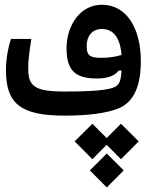

<svg xmlns="http://www.w3.org/2000/svg" viewBox="-20 -491 626 820"><path d="M258.3 2.9C345.7 2.9 431.6 -5.9 485.8 -27.8C554.7 -55.7 581.5 -129.4 581.5 -230C581.5 -367.7 522.5 -470.7 414.6 -470.7C324.2 -470.7 264.2 -384.8 264.2 -284.2C264.2 -189.9 301.8 -155.8 393.1 -155.8C442.9 -155.8 471.7 -168.9 486.3 -189.5L499 -189.9C496.1 -133.3 484.4 -122.6 456.1 -114.3C414.6 -102.1 333 -100.1 258.3 -100.1C126.5 -100.1 100.6 -122.6 100.6 -198.7C100.6 -233.9 104.5 -263.7 113.8 -324.7H26.9C16.6 -295.4 5.4 -242.7 5.4 -192.4C5.4 -46.4 68.8 2.9 258.3 2.9ZM496.6 37.6 435.5 98.6 374.5 37.6 298.8 112.8 374.5 189 435.5 127.4 496.6 189 572.3 112.8ZM499 -256.3C471.7 -248 446.8 -244.1 409.2 -244.1C359.9 -244.1 350.1 -257.8 350.1 -294.9C350.1 -333.5 371.1 -367.2 415 -367.2C458.5 -367.2 492.7 -337.9 499 -256.3ZM436 164.6 363.8 236.8 436 309.6 508.3 236.8Z"/></svg>

Font: CaskaydiaCove Nerd Font
Style: Regular
Weight: 400
Designer: Aaron Bell
Foundry: Saja Typeworks
Version: Version 2111.1;Nerd Fonts 2.3.3